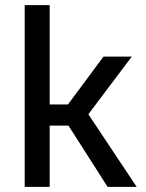

<svg xmlns="http://www.w3.org/2000/svg" viewBox="-20 -726 566 746"><path d="M173 -706V-320H244L382 -506H492L324 -283V-281L511 0H398L246 -238H173V0H76V-706Z"/></svg>

Font: Museo Sans Medium
Style: Regular
Weight: 500
Designer: Jos Buivenga
Foundry: Jos Buivenga & Rosetta Type Foundry (extension, remastering)
Version: Version 3.600;PS 1.000;hotconv 1.0.88;makeotf.lib2.5.647800;